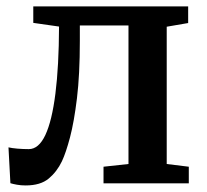

<svg xmlns="http://www.w3.org/2000/svg" viewBox="-20 -573 647 600"><path d="M60 6.5Q45 6.5 32.8 4.2Q20.5 2 12.5 -0.5L6.5 -112.5Q17 -110 34.5 -108.5Q52 -107 70 -107Q101 -107 121.8 -151.2Q142.5 -195.5 153.2 -280.8Q164 -366 164.5 -490L84 -501.5V-553H568V-501L501 -489.5V-60.5L570 -52V0H303.5V-52L381.5 -60.5V-493.5H229.5V-445Q229.5 -340 220.5 -266Q211.5 -192 198.8 -143.8Q186 -95.5 173.5 -69Q158 -36.5 132.2 -15Q106.5 6.5 60 6.5Z"/></svg>

Font: Merriweather 24pt SemiBold
Style: Regular
Weight: 600
Designer: Eben Sorkin
Foundry: Eben Sorkin
Version: Version 2.100